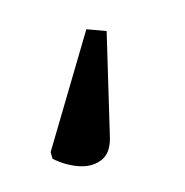

<svg xmlns="http://www.w3.org/2000/svg" viewBox="-119 -90 321 333"><g transform="rotate(-20 41.5 76.5)"><path d="M71 -36 103 -21 45 155Q36 181 17 186.5Q-2 192 -23 182.5Q-44 173 -61 155L-60 143Z"/></g></svg>

Font: Noto Serif ExtraCondensed Medium
Style: Italic
Weight: 500
Width: 2
Italic angle: -12°
Designer: Monotype Design Team
Foundry: Monotype Imaging Inc.
Version: Version 2.013; ttfautohint (v1.8.4.7-5d5b)